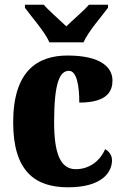

<svg xmlns="http://www.w3.org/2000/svg" viewBox="-20 -786 529 816"><path d="M190 -606H335C354 -651 411 -715 439 -753V-766H358C339 -743 288 -700 262 -674C235 -700 185 -743 166 -766H86V-753C113 -715 171 -651 190 -606ZM269 10C414 10 456 -54 456 -105C456 -125 445 -142 427 -152C406 -104 362 -67 302 -67C236 -67 210 -135 210 -267C210 -435 234 -485 273 -485C306 -485 317 -422 317 -350C440 -350 458 -402 458 -444C458 -498 411 -550 267 -550C138 -550 36 -483 36 -266C36 -58 129 10 269 10Z"/></svg>

Font: Noto Serif Bengali Condensed Black
Style: Regular
Weight: 900
Width: 3
Designer: Juan Bruce, Universal Thirst, Indian Type Foundry and the Monotype Design Team.
Foundry: Monotype Imaging Inc.
Version: Version 2.003